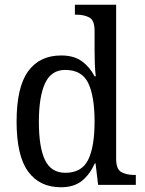

<svg xmlns="http://www.w3.org/2000/svg" viewBox="-20 -780 610 810"><path d="M237 10Q147 10 98.5 -56.5Q50 -123 50 -267Q50 -412 98.5 -479Q147 -546 238 -546Q292 -546 325.5 -521.5Q359 -497 379 -458H384Q381 -482 380 -511.5Q379 -541 379 -566V-650Q379 -695 356.5 -706.5Q334 -718 304 -718H296V-760H470V-110Q470 -66 492 -54Q514 -42 545 -42H553V0H394L383 -91H380Q359 -44 325.5 -17Q292 10 237 10ZM256 -51Q325 -51 352 -106Q379 -161 379 -267Q379 -373 352.5 -429Q326 -485 255 -485Q196 -485 170 -428.5Q144 -372 144 -266Q144 -158 170 -104.5Q196 -51 256 -51Z"/></svg>

Font: Noto Serif SemiCondensed
Style: Regular
Weight: 400
Width: 4
Designer: Monotype Design Team
Foundry: Monotype Imaging Inc.
Version: Version 2.013